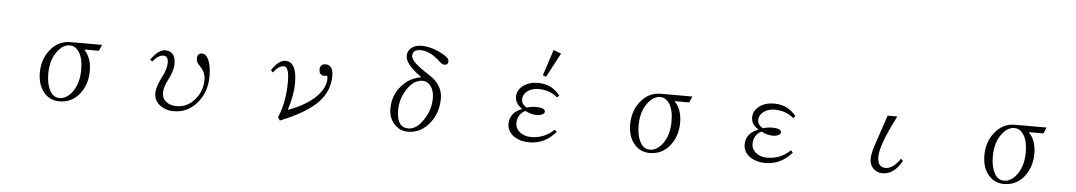

<svg xmlns="http://www.w3.org/2000/svg" viewBox="-39 -1242 9078 1620"><g transform="rotate(5 4500.0 -432.5)"><path d="M775.9 -489.3H651.9Q714.8 -424.8 714.8 -312Q714.8 -215.3 668 -141.1Q600.6 -35.2 481 -35.2Q396 -35.2 344.7 -101.1Q295.9 -163.6 295.9 -262.2Q295.9 -374.5 358.9 -454.1Q426.3 -541 530.8 -541H798.8ZM529.8 -513.2Q477.1 -513.2 433.6 -462.4Q367.7 -385.7 367.7 -260.3Q367.7 -187 388.7 -136.2Q418.5 -63 479.5 -63Q531.7 -63 575.7 -112.8Q641.6 -189.5 641.6 -316.9Q641.6 -413.6 607.4 -465.3Q576.2 -513.2 529.8 -513.2Z M1213.9 -453.1Q1277.3 -542 1334 -542Q1421.9 -542 1421.9 -433.1Q1421.9 -377.9 1380.9 -298.8Q1345.7 -230.5 1345.7 -184.1Q1345.7 -138.7 1377.9 -110.8Q1412.1 -81.1 1472.7 -81.1Q1556.2 -81.1 1618.2 -148.9Q1685.1 -222.2 1685.1 -323.2Q1685.1 -384.3 1638.2 -433.1Q1605 -465.8 1605 -493.2Q1605 -542 1646 -542Q1678.2 -542 1699.2 -500Q1725.1 -448.2 1725.1 -356.9Q1725.1 -234.4 1659.2 -146Q1577.6 -36.1 1446.8 -36.1Q1399.9 -36.1 1359.9 -56.2Q1281.7 -95.2 1281.7 -176.3Q1281.7 -229.5 1328.6 -319.3Q1363.8 -386.2 1363.8 -438Q1363.8 -496.1 1321.8 -496.1Q1280.8 -496.1 1231.9 -438Z M2236.8 -453.1Q2295.4 -542 2351.6 -542Q2448.7 -542 2448.7 -363.3Q2448.7 -255.9 2406.7 -131.3Q2582.5 -194.3 2663.6 -292Q2717.8 -358.4 2717.8 -420.4Q2717.8 -429.7 2714.8 -447.3Q2700.2 -444.3 2692.9 -444.3Q2645 -444.3 2645 -493.2Q2645 -542 2692.9 -542Q2756.8 -542 2756.8 -448.2Q2756.8 -324.7 2668.9 -229Q2571.8 -124.5 2348.6 -36.1L2331.1 -62Q2387.7 -195.8 2387.7 -364.3Q2387.7 -495.1 2343.8 -495.1Q2300.3 -495.1 2253.9 -435.1Z M3505.9 -504.4 3492.2 -514.2Q3367.2 -606 3367.2 -671.9Q3367.2 -720.7 3410.2 -749Q3440.9 -768.1 3483.4 -768.1Q3587.4 -768.1 3689.9 -701.2Q3722.2 -679.7 3722.2 -659.2Q3722.2 -626 3689.9 -626Q3671.4 -626 3649.4 -647.9Q3561.5 -731 3481 -731Q3413.1 -731 3413.1 -676.8Q3413.1 -626.5 3568.8 -529.3Q3686 -455.6 3686 -339.4Q3686 -221.2 3619.1 -133.3Q3544.4 -36.1 3430.2 -36.1Q3372.6 -36.1 3329.1 -75.2Q3269 -128.9 3269 -218.3Q3269 -370.1 3397 -462.4Q3440.9 -492.2 3505.9 -504.4ZM3522 -475.1Q3432.6 -475.1 3371.1 -358.9Q3335 -291.5 3335 -210.9Q3335 -64 3433.1 -64Q3504.9 -64 3563 -154.8Q3618.2 -239.7 3618.2 -334Q3618.2 -410.2 3578.1 -450.2Q3553.2 -475.1 3522 -475.1Z M4684.1 -144Q4592.3 -36.1 4460 -36.1Q4389.2 -36.1 4338.9 -66.9Q4272.9 -107.4 4272.9 -176.3Q4272.9 -271.5 4377.9 -312Q4315.9 -350.1 4315.9 -410.2Q4315.9 -467.8 4367.2 -504.9Q4416 -542 4492.2 -542Q4608.9 -542 4678.7 -451.2L4662.1 -434.1Q4594.2 -491.2 4501 -491.2Q4435.5 -491.2 4395 -452.1Q4369.1 -426.3 4369.1 -393.1Q4369.1 -351.6 4414.1 -326.2Q4453.1 -338.4 4493.7 -338.4Q4569.8 -338.4 4569.8 -303.2Q4569.8 -294.4 4560.1 -287.1Q4538.1 -271 4504.9 -271Q4455.6 -271 4404.8 -297.4Q4338.9 -262.7 4338.9 -186Q4338.9 -146 4371.1 -117.2Q4410.6 -82 4470.7 -82Q4584 -82 4666 -161.1ZM4598.1 -830.1 4663.1 -805.2 4553.7 -599.1 4525.9 -609.9Z M5775.9 -489.3H5651.9Q5714.8 -424.8 5714.8 -312Q5714.8 -215.3 5668 -141.1Q5600.6 -35.2 5481 -35.2Q5396 -35.2 5344.7 -101.1Q5295.9 -163.6 5295.9 -262.2Q5295.9 -374.5 5358.9 -454.1Q5426.3 -541 5530.8 -541H5798.8ZM5529.8 -513.2Q5477.1 -513.2 5433.6 -462.4Q5367.7 -385.7 5367.7 -260.3Q5367.7 -187 5388.7 -136.2Q5418.5 -63 5479.5 -63Q5531.7 -63 5575.7 -112.8Q5641.6 -189.5 5641.6 -316.9Q5641.6 -413.6 5607.4 -465.3Q5576.2 -513.2 5529.8 -513.2Z M6684.1 -144Q6592.3 -36.1 6460 -36.1Q6389.2 -36.1 6338.9 -66.9Q6272.9 -107.4 6272.9 -176.3Q6272.9 -271.5 6377.9 -312Q6315.9 -350.1 6315.9 -410.2Q6315.9 -467.8 6367.2 -504.9Q6416 -542 6492.2 -542Q6608.9 -542 6678.7 -451.2L6662.1 -434.1Q6594.2 -491.2 6501 -491.2Q6435.5 -491.2 6395 -452.1Q6369.1 -426.3 6369.1 -393.1Q6369.1 -351.6 6414.1 -326.2Q6453.1 -338.4 6493.7 -338.4Q6569.8 -338.4 6569.8 -303.2Q6569.8 -294.4 6560.1 -287.1Q6538.1 -271 6504.9 -271Q6455.6 -271 6404.8 -297.4Q6338.9 -262.7 6338.9 -186Q6338.9 -146 6371.1 -117.2Q6410.6 -82 6470.7 -82Q6584 -82 6666 -161.1Z M7453.6 -523.9H7535.6Q7405.8 -271.5 7405.8 -173.8Q7405.8 -83 7473.6 -83Q7537.6 -83 7597.7 -171.9L7615.7 -155.8Q7551.3 -36.1 7452.6 -36.1Q7404.3 -36.1 7372.6 -68.8Q7342.8 -100.6 7342.8 -146Q7342.8 -191.4 7359.9 -244.1Z M8775.9 -489.3H8651.9Q8714.8 -424.8 8714.8 -312Q8714.8 -215.3 8668 -141.1Q8600.6 -35.2 8481 -35.2Q8396 -35.2 8344.7 -101.1Q8295.9 -163.6 8295.9 -262.2Q8295.9 -374.5 8358.9 -454.1Q8426.3 -541 8530.8 -541H8798.8ZM8529.8 -513.2Q8477.1 -513.2 8433.6 -462.4Q8367.7 -385.7 8367.7 -260.3Q8367.7 -187 8388.7 -136.2Q8418.5 -63 8479.5 -63Q8531.7 -63 8575.7 -112.8Q8641.6 -189.5 8641.6 -316.9Q8641.6 -413.6 8607.4 -465.3Q8576.2 -513.2 8529.8 -513.2Z"/></g></svg>

Font: I.Ming
Style: Regular
Weight: 400
Designer: Ichiten Fonts Project
Version: Version 6.11; Dec 27, 2019